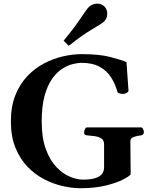

<svg xmlns="http://www.w3.org/2000/svg" viewBox="-20 -999 822 1034"><path d="M413.1 14.6Q368.7 14.6 317.9 3.2Q267.1 -8.3 217.5 -33.9Q168 -59.6 127.7 -101.6Q87.4 -143.6 63 -203.6Q38.6 -263.7 38.6 -344.7Q38.6 -425.3 62.5 -485.6Q86.4 -545.9 126.7 -588.4Q167 -630.9 216.8 -657.2Q266.6 -683.6 319.6 -695.6Q372.6 -707.5 420.9 -707.5Q515.6 -707.5 575.7 -691.7Q635.7 -675.8 661.1 -664.6L671.9 -513.2Q672.9 -504.9 663.3 -499.3Q653.8 -493.7 647.5 -493.7Q646 -493.7 644.8 -493.4Q643.6 -493.2 641.1 -493.2Q632.8 -493.2 622.8 -496.3Q612.8 -499.5 611.3 -507.3Q600.1 -548.3 577.6 -583.3Q555.2 -618.2 516.6 -639.4Q478 -660.6 419.9 -660.6Q398.4 -660.6 370.4 -653.6Q342.3 -646.5 313.2 -627.4Q284.2 -608.4 259.5 -573Q234.9 -537.6 219.7 -481.7Q204.6 -425.8 204.6 -344.7Q204.6 -255.4 227.1 -195.1Q249.5 -134.8 284.2 -98.9Q318.8 -63 356.7 -47.4Q394.5 -31.7 425.8 -31.7Q472.7 -31.7 497.6 -41.3Q522.5 -50.8 531.5 -65.4Q540.5 -80.1 540.5 -95.7V-222.7Q540.5 -243.7 525.9 -253.2Q511.2 -262.7 490.5 -265.6Q469.7 -268.6 450.7 -270Q440.4 -271 436.8 -274.2Q433.1 -277.3 433.1 -288.1Q433.1 -293.5 437.3 -303.2Q441.4 -313 449.7 -313H738.3Q746.6 -313 750.7 -303.2Q754.9 -293.5 754.9 -288.1Q754.9 -272 738.8 -270Q717.3 -267.6 699.7 -261.2Q682.1 -254.9 682.1 -238.8L683.6 -60.1Q676.3 -49.3 641.4 -31.5Q606.4 -13.7 548.3 0.5Q490.2 14.6 413.1 14.6ZM350.1 -752 322.8 -780.3Q380.4 -849.6 414.1 -900.4Q447.8 -951.2 459 -961.9Q466.8 -969.2 479 -974.4Q491.2 -979.5 504.4 -979.5Q527.3 -979.5 543 -963.4Q550.8 -955.1 554.2 -945.3Q557.6 -935.5 557.6 -924.8Q557.6 -912.6 553 -901.6Q548.3 -890.6 541 -883.3Q529.8 -872.6 477.3 -842Q424.8 -811.5 350.1 -752Z"/></svg>

Font: Gelasio SemiBold
Style: Regular
Weight: 600
Designer: Eben Sorkin
Foundry: Eben Sorkin
Version: Version 1.008